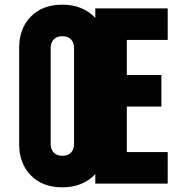

<svg xmlns="http://www.w3.org/2000/svg" viewBox="-20 -786 782 822"><path d="M247 16Q162.5 16 112.2 -35Q62 -86 62 -169V-581Q62 -664.5 112.2 -715.2Q162.5 -766 247 -766Q292 -766 328 -751Q364 -736 388 -709V-750H698V-615H523V-465H671V-330H523V-135H698V0H388V-41Q364 -14 328 1Q292 16 247 16ZM247 -119Q271 -119 284 -132.8Q297 -146.5 297 -169V-581Q297 -603.5 284 -617.2Q271 -631 247 -631Q223 -631 210 -617.2Q197 -603.5 197 -581V-169Q197 -146.5 210 -132.8Q223 -119 247 -119Z"/></svg>

Font: Mohave Light
Style: Regular
Weight: 300
Designer: Gumpita Rahayu
Foundry: Tokotype
Version: Version 2.003